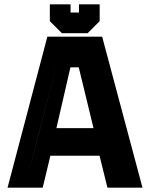

<svg xmlns="http://www.w3.org/2000/svg" viewBox="-20 -870 696 890"><path d="M15 0 199.5 -700H453.5L640.5 0H478L441.5 -148H213.5L178 0ZM110.5 -60.5 149.5 -210H508L547 -60.5L396 -630H258ZM149.5 -210 258 -630H396L508 -210ZM241.5 -276H413.5L345 -558H306.5ZM267 -716 211 -772V-850H307V-812H346V-850H442V-772L386 -716ZM293 -760H361L394 -796V-809V-796L361 -760H293L260 -796V-809V-796Z"/></svg>

Font: Tourney Thin Black
Style: Regular
Weight: 900
Version: Version 1.015